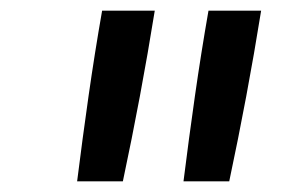

<svg xmlns="http://www.w3.org/2000/svg" viewBox="-20 -792 540 361"><path d="M125 -451Q135 -531 146.5 -611.5Q158 -692 172 -772H271Q258 -691 243 -611Q228 -531 211 -451ZM325 -451Q335 -531 346.5 -611.5Q358 -692 372 -772H471Q458 -691 443 -611Q428 -531 411 -451Z"/></svg>

Font: Iosevka Curly Slab MdObl
Style: Regular
Weight: 500
Italic angle: -9°
Monospace: yes
Designer: Belleve Invis
Foundry: Belleve Invis
Version: Version 11.0.0; ttfautohint (v1.8.3)